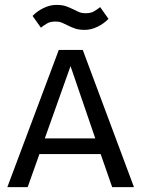

<svg xmlns="http://www.w3.org/2000/svg" viewBox="-20 -764 577 784"><path d="M438 0 391 -135H141L93 0H10L220 -560H318L527 0ZM163 -199H369L268 -494ZM206 -676Q186 -676 173.5 -669Q161 -662 147 -651L113 -699Q131 -718 157.5 -731Q184 -744 210 -744Q234 -744 249.5 -738.5Q265 -733 277 -727Q289 -721 301 -715.5Q313 -710 330 -710Q350 -710 362.5 -717Q375 -724 389 -735L423 -687Q405 -668 378.5 -655Q352 -642 326 -642Q302 -642 286.5 -647.5Q271 -653 259 -659Q247 -665 235 -670.5Q223 -676 206 -676Z"/></svg>

Font: Carrois Gothic SC
Style: Regular
Weight: 400
Designer: Ralph du Carrois
Foundry: Ralph du Carrois
Version: Version 1.001